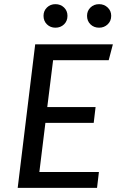

<svg xmlns="http://www.w3.org/2000/svg" viewBox="-20 -902 570 922"><path d="M235 -613 207 -388H439L430 -312H198L169 -76H455L446 0H65L149 -689H522L502 -613ZM246 -769Q222 -769 205.5 -785Q189 -801 189 -826Q189 -850 205.5 -866Q222 -882 246 -882Q271 -882 287.5 -866Q304 -850 304 -826Q304 -801 287.5 -785Q271 -769 246 -769ZM456 -769Q431 -769 414.5 -785Q398 -801 398 -826Q398 -850 414.5 -866Q431 -882 456 -882Q480 -882 497 -866Q514 -850 514 -826Q514 -801 497 -785Q480 -769 456 -769Z"/></svg>

Font: Yekcdsyqcyvpieeyorgstswgcgt
Style: Regular
Weight: 400
Italic angle: -8°
Designer: Carrois Corporate & Edenspiekermann
Foundry: Carrois Corporate GbR & Edenspiekermann AG
Version: Version 2.001